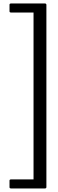

<svg xmlns="http://www.w3.org/2000/svg" viewBox="-20 -871 333 1093"><path d="M34.2 157.2Q34.2 150.4 42.5 150.4H170.9V-799.8H42.5Q34.2 -799.8 34.2 -806.6V-844.2Q34.2 -851.1 42.5 -851.1H237.3Q239.7 -851.1 241.9 -848.9Q244.1 -846.7 244.1 -844.2V194.8Q244.1 197.3 241.9 199.5Q239.7 201.7 237.3 201.7H42.5Q34.2 201.7 34.2 194.8Z"/></svg>

Font: Della Respira
Style: Regular
Weight: 500
Version: Version 0.201